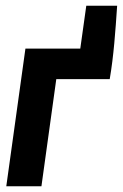

<svg xmlns="http://www.w3.org/2000/svg" viewBox="-20 -652 430 672"><path d="M261 -482H69L2 0H125L177 -375H364C378 -456 384 -543 390 -632H282Z"/></svg>

Font: Cantarell
Style: BoldOblique
Weight: 700
Italic angle: -8°
Designer: Dave Crossland
Version: Version 0.024